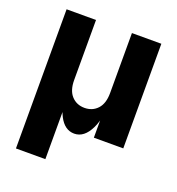

<svg xmlns="http://www.w3.org/2000/svg" viewBox="-129 -635 843 914"><g transform="rotate(20 293.0 -177.5)"><path d="M53 175V-530H202V175ZM289 14Q240 14 211.5 -41.5Q183 -97 183 -196L202 -226Q202 -173 227.5 -145.5Q253 -118 293 -118Q333 -118 358.5 -145.5Q384 -173 384 -226H400Q400 -111 369.5 -48.5Q339 14 289 14ZM384 0V-530H533V0Z"/></g></svg>

Font: Radio Canada Big
Style: Bold
Weight: 700
Designer: Étienne Aubert Bonn
Foundry: Coppers and Brasses
Version: Version 1.001